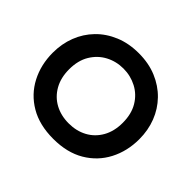

<svg xmlns="http://www.w3.org/2000/svg" viewBox="-170 -968 1203 1203"><g transform="rotate(45 431.5 -366.5)"><path d="M432 13Q309 13 223.5 -37.5Q138 -88 93 -174.5Q48 -261 48 -367Q48 -446 74.5 -514.5Q101 -583 151.5 -635Q202 -687 273 -716.5Q344 -746 432 -746Q520 -746 590.5 -716.5Q661 -687 711.5 -635Q762 -583 788.5 -514.5Q815 -446 815 -367Q815 -261 770 -174.5Q725 -88 639.5 -37.5Q554 13 432 13ZM432 -610Q368 -610 314 -581.5Q260 -553 227 -498.5Q194 -444 194 -366Q194 -291 225 -236.5Q256 -182 309.5 -153Q363 -124 432 -124Q500 -124 553.5 -153Q607 -182 638 -236.5Q669 -291 669 -366Q669 -444 636.5 -498.5Q604 -553 549.5 -581.5Q495 -610 432 -610Z"/></g></svg>

Font: Kreadon
Style: Bold
Weight: 700
Designer: Reiya WATANABE
Foundry: StudioGnu
Version: Version 1.003; ttfautohint (v1.8.4.7-5d5b);gftools[0.9.32]